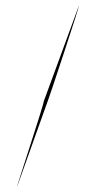

<svg xmlns="http://www.w3.org/2000/svg" viewBox="-20 -683 392 743"><path d="M46 40 168 -301C170 -304 288 -659 286 -663L149 -290C154 -292 42 46 46 40Z"/></svg>

Font: Zinc
Style: Regular
Weight: 400
Version: Version 1